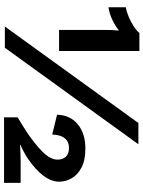

<svg xmlns="http://www.w3.org/2000/svg" viewBox="100 -805 709 949"><g transform="rotate(90 454.5 -330.5)"><path d="M143 -665H232V-268H128V-497Q128 -510 128.5 -527.5Q129 -545 131 -564Q107 -545 77.5 -531Q48 -517 16 -512V-598Q36 -601 61.5 -611.5Q87 -622 109.5 -636.5Q132 -651 143 -665ZM111 0 588 -660H693L216 0ZM560 4V-63Q583 -77 605.5 -91Q628 -105 650 -120Q716 -168 742.5 -199.5Q769 -231 769 -261Q769 -286 754.5 -301.5Q740 -317 711 -317Q680 -317 663 -295.5Q646 -274 645 -234L547 -258Q549 -323 594.5 -360.5Q640 -398 714 -398Q772 -398 808 -379Q844 -360 861 -330.5Q878 -301 878 -269Q878 -192 763 -113Q748 -103 731 -94Q714 -85 695 -76V-75Q709 -76 733.5 -77Q758 -78 777 -78H884V4Z"/></g></svg>

Font: Work Sans SemiBold
Style: Regular
Weight: 600
Designer: Wei Huang
Foundry: Wei Huang
Version: Version 2.010; ttfautohint (v1.8.3)